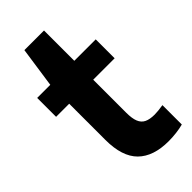

<svg xmlns="http://www.w3.org/2000/svg" viewBox="-236 -798 865 865"><g transform="rotate(-45 197.0 -365.0)"><path d="M379.5 -125V-1.5Q359 4 333.8 7Q308.5 10 284.5 10Q187.5 10 137.2 -39.8Q87 -89.5 87 -196V-426.5H3.5V-547H87L115 -740H240V-547H376.5V-426.5H240V-216Q240 -179.5 248.5 -158.5Q257 -137.5 275.5 -128.5Q294 -119.5 325 -119.5Q345.5 -119.5 379.5 -125Z"/></g></svg>

Font: Encode Sans Semi Condensed
Style: Bold
Weight: 700
Width: 4
Designer: Multiple Designers
Foundry: Impallari Type
Version: Version 2.000